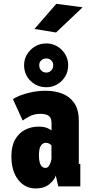

<svg xmlns="http://www.w3.org/2000/svg" viewBox="-20 -998 490 1028"><path d="M171 11Q113.5 11 77.2 -35.8Q41 -82.5 41 -161Q41 -217 61.5 -252Q82 -287 115 -303.5Q148 -320 186 -320Q216.5 -320 234.2 -312Q252 -304 256 -299V-338Q256 -366.5 241.5 -377.5Q227 -388.5 196.5 -388.5Q163 -388.5 136.5 -374.2Q110 -360 101.5 -352.5L49.5 -466.5Q59.5 -475.5 85.8 -486Q112 -496.5 148.5 -504.2Q185 -512 225 -512Q274.5 -512 314.5 -496.2Q354.5 -480.5 378.2 -445.2Q402 -410 402 -351.5V-120.5H410V0H292L278.5 -58.5Q273 -36.5 245.2 -12.8Q217.5 11 171 11ZM223.5 -99Q234.5 -99 241.2 -108.8Q248 -118.5 251.5 -130Q255 -141.5 255.5 -146.5V-219Q253 -223 245 -228.2Q237 -233.5 226 -233.5Q209 -233.5 198.8 -218Q188.5 -202.5 188.5 -167.5Q188.5 -99 223.5 -99ZM228.5 -531Q179 -531 144 -564.5Q109 -598 109 -649Q109 -681 125.2 -707.5Q141.5 -734 168.5 -749.8Q195.5 -765.5 228.5 -765.5Q260 -765.5 286.5 -749.8Q313 -734 329 -707.5Q345 -681 345 -649Q345 -615 329 -588.5Q313 -562 286.5 -546.5Q260 -531 228.5 -531ZM228.5 -609.5Q243.5 -609.5 254.2 -620.5Q265 -631.5 265 -649.5Q265 -664.5 254.2 -674.8Q243.5 -685 228.5 -685Q211.5 -685 200.8 -674.8Q190 -664.5 190 -649.5Q190 -631.5 200.8 -620.5Q211.5 -609.5 228.5 -609.5ZM280 -824 164.5 -843 281.5 -977.5 422.5 -959Z"/></svg>

Font: Trispace Condensed
Style: Bold
Weight: 700
Width: 3
Designer: Tyler Finck
Foundry: Etcetera Type Company
Version: Version 1.210; ttfautohint (v1.8.3)